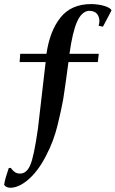

<svg xmlns="http://www.w3.org/2000/svg" viewBox="-28 -719 561 933"><path d="M-7.8 179.7Q-6.3 164.6 0.5 141.6Q7.3 118.7 14.6 97.7L24.4 96.7Q33.2 109.9 43.9 117.2Q54.7 124.5 69.3 124.5Q101.1 124.5 118.7 84Q136.7 43.9 156.2 -92.8L193.8 -417.5H67.4L70.3 -457.5H197.8Q213.9 -568.4 265.6 -633.3Q317.9 -699.2 415 -699.2Q433.1 -699.2 450.4 -696.5Q467.8 -693.8 481.4 -689.5Q495.1 -685.1 503.9 -679.4Q512.7 -673.8 513.7 -668L472.2 -589.4L451.2 -593.8Q452.6 -599.6 453.9 -604.7Q455.1 -609.9 455.1 -616.2Q455.1 -636.7 443.6 -651.4Q432.1 -666 404.3 -666.5Q368.7 -663.6 346.4 -613.3Q324.2 -563 309.6 -457.5H452.1L447.3 -417.5H304.7Q304.2 -413.1 302.2 -398.9Q300.3 -384.8 297.6 -365.5Q294.9 -346.2 292 -324.5Q289.1 -302.7 286.1 -283.7Q283.2 -264.6 281.2 -250.5Q279.3 -236.3 278.3 -231.9Q274.4 -210.9 268.1 -181.4Q261.7 -151.9 252.4 -113.3Q243.2 -74.7 229 -36.4Q214.8 2 194.3 40.5Q173.8 80.1 151.4 108.9Q128.9 137.7 106.2 156.5Q83.5 175.3 62.3 184.3Q41 193.4 22.5 193.4Q13.7 193.4 5.6 190.2Q-2.4 187 -7.8 179.7Z"/></svg>

Font: XB Kayhan
Style: Bold
Weight: 700
Designer: Behnam
Foundry: Irmug
Version: Version 7.300 2009